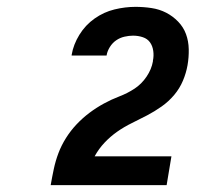

<svg xmlns="http://www.w3.org/2000/svg" viewBox="-20 -863 640 560"><path d="M128 -323V-324Q132 -347 137 -370.5Q142 -394 150.5 -416.5Q159 -439 172.5 -460.5Q186 -482 203.5 -500.5Q221 -519 241 -534Q261 -549 283 -561Q305 -573 328.5 -582Q352 -591 372.5 -604.5Q393 -618 407.5 -639.5Q422 -661 426 -684V-686Q429 -700 427 -714.5Q425 -729 417.5 -739.5Q410 -750 396.5 -754.5Q383 -759 368 -759Q356 -759 343 -756Q330 -753 319 -745.5Q308 -738 300.5 -726Q293 -714 291 -702V-701H189V-703Q194 -733 211.5 -761.5Q229 -790 256 -809Q283 -828 314 -835.5Q345 -843 375 -843Q399 -843 422 -839.5Q445 -836 464.5 -826Q484 -816 499.5 -800Q515 -784 522.5 -763.5Q530 -743 530.5 -719.5Q531 -696 527 -673Q523 -650 513.5 -627.5Q504 -605 488 -586Q472 -567 451.5 -552.5Q431 -538 409 -526.5Q387 -515 364.5 -504Q342 -493 322 -479Q302 -465 285 -447Q268 -429 256 -407H480L466 -323Z"/></svg>

Font: Iosevka Heavy Extended Oblique
Style: Regular
Weight: 900
Width: 7
Italic angle: -9°
Monospace: yes
Designer: Belleve Invis
Foundry: Belleve Invis
Version: Version 32.5.0; ttfautohint (v1.8.4)